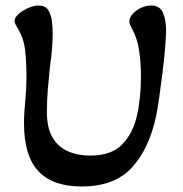

<svg xmlns="http://www.w3.org/2000/svg" viewBox="-20 -663 662 696"><path d="M276 13Q171 13 119 -42.5Q67 -98 67 -217Q67 -237 68.5 -259Q70 -281 72 -302Q74 -322 75 -342Q76 -362 76 -378Q76 -438 71 -482Q66 -526 41 -566Q33 -579 33 -587Q33 -600 47.5 -612.5Q62 -625 82 -634Q102 -643 120 -643Q144 -643 154.5 -627Q165 -611 168 -587.5Q171 -564 171 -540Q171 -515 168.5 -485Q166 -455 161 -420Q157 -382 153.5 -340.5Q150 -299 150 -257Q150 -199 170.5 -164.5Q191 -130 226.5 -114.5Q262 -99 306 -99Q383 -99 422 -138.5Q461 -178 476 -242Q483 -271 487 -308.5Q491 -346 491 -385Q491 -434 484.5 -479Q478 -524 459 -558Q455 -566 452 -572Q449 -578 449 -585Q449 -599 461 -612.5Q473 -626 491 -634.5Q509 -643 528 -643Q560 -643 571 -616Q582 -589 582 -553Q582 -531 578.5 -489Q575 -447 569 -399Q563 -351 557 -308.5Q551 -266 546 -243Q521 -124 458 -55.5Q395 13 276 13Z"/></svg>

Font: Akaya Kanadaka
Style: Regular
Weight: 400
Designer: Vaishnavi Murthy Yerkadithaya, Juan Luis Blanco Aristondo
Version: Version 1.002; ttfautohint (v1.8.3)